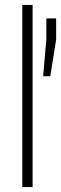

<svg xmlns="http://www.w3.org/2000/svg" viewBox="-20 -763 249 783"><path d="M71 0V-743H113V0ZM156 -452 169 -602V-688H209V-602L185 -452Z"/></svg>

Font: Saira Condensed ExtraLight
Style: Regular
Weight: 250
Width: 3
Designer: Hector Gatti with collaboration of the Omnibus-Type team
Foundry: Omnibus-Type
Version: Version 1.101